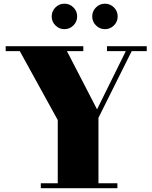

<svg xmlns="http://www.w3.org/2000/svg" viewBox="-20 -994 804 1014"><path d="M195.5 0V-26H285V-360L84.5 -724H10V-750H420V-724H333.5L492.5 -416.5L644.5 -724H545V-750H755V-724H675.5L500 -372V-26H600V0ZM534 -840Q506.5 -840 486.8 -859.8Q467 -879.5 467 -907Q467 -935 486.8 -954.8Q506.5 -974.5 534.5 -974.5Q562 -974.5 581.8 -954.8Q601.5 -935 601.5 -907Q601.5 -879.5 581.8 -859.8Q562 -840 534 -840ZM320 -840Q292.5 -840 272.8 -859.8Q253 -879.5 253 -907Q253 -935 272.8 -954.8Q292.5 -974.5 320.5 -974.5Q348 -974.5 367.8 -954.8Q387.5 -935 387.5 -907Q387.5 -879.5 367.8 -859.8Q348 -840 320 -840Z"/></svg>

Font: Bodoni Moda 9pt Black
Style: Regular
Weight: 900
Designer: Owen Earl
Foundry: indestructible type
Version: Version 2.005